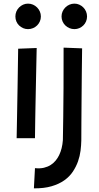

<svg xmlns="http://www.w3.org/2000/svg" viewBox="-20 -741 541 1048"><path d="M203.1 -650.9Q203.1 -636.7 197.5 -624Q191.9 -611.3 182.4 -602.1Q172.9 -592.8 160.2 -587.4Q147.5 -582 132.8 -582Q118.7 -582 106.2 -587.4Q93.8 -592.8 84.2 -602.1Q74.7 -611.3 69.3 -624Q64 -636.7 64 -650.9Q64 -665.5 69.3 -678.2Q74.7 -690.9 84.2 -700.4Q93.8 -710 106.2 -715.6Q118.7 -721.2 132.8 -721.2Q147.5 -721.2 160.2 -715.6Q172.9 -710 182.4 -700.4Q191.9 -690.9 197.5 -678.2Q203.1 -665.5 203.1 -650.9ZM180.2 -479Q178.7 -409.2 177.5 -350.8Q176.3 -292.5 175.3 -244.6Q174.3 -196.8 173.6 -158.9Q172.9 -121.1 172.4 -92.8Q170.9 -25.4 170.9 13.2H70.8Q71.8 -39.6 73.2 -112.3Q74.2 -174.8 75.9 -265.1Q77.6 -355.5 79.1 -475.1ZM455.1 -650.9Q455.1 -636.7 449.7 -624Q444.3 -611.3 434.8 -602.1Q425.3 -592.8 412.8 -587.4Q400.4 -582 386.2 -582Q372.1 -582 359.1 -587.4Q346.2 -592.8 336.7 -602.1Q327.1 -611.3 321.5 -624Q315.9 -636.7 315.9 -650.9Q315.9 -665.5 321.5 -678.2Q327.1 -690.9 336.7 -700.4Q346.2 -710 359.1 -715.6Q372.1 -721.2 386.2 -721.2Q400.4 -721.2 412.8 -715.6Q425.3 -710 434.8 -700.4Q444.3 -690.9 449.7 -678.2Q455.1 -665.5 455.1 -650.9ZM428.2 -477.1Q427.2 -401.9 426.5 -340.6Q425.8 -279.3 425.5 -229.7Q425.3 -180.2 424.8 -142.1Q424.3 -104 424.3 -75.7Q423.8 -9.3 423.8 25.9Q423.3 51.8 419.7 81.3Q416 110.8 405.8 139.9Q395.5 168.9 377.7 195.8Q359.9 222.7 331.1 243.2Q302.2 263.7 261.5 275.6Q220.7 287.6 165 287.1L170.9 176.8Q198.7 179.7 220 174.6Q241.2 169.4 257.1 159.2Q272.9 148.9 284.2 135Q295.4 121.1 302.7 106Q319.8 70.8 323.2 23.9Q324.2 -28.3 325.2 -102.1Q326.2 -165.5 326.7 -259.8Q327.1 -354 327.1 -481Z"/></svg>

Font: McLaren
Style: Regular
Weight: 400
Designer: Astigmatic (AOETI)
Foundry: Astigmatic (AOETI)
Version: Version 1.000